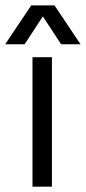

<svg xmlns="http://www.w3.org/2000/svg" viewBox="-62 -704 324 724"><path d="M60.5 0V-488.3H133.8V0ZM-42.5 -537.1 55.7 -683.6H143.6L241.7 -537.1H168.5L99.6 -642.1L30.8 -537.1Z"/></svg>

Font: Sanitrixie
Style: Regular
Weight: 400
Designer: Jayvee D. Enaguas (Grand Chaos)
Version: Version 1.1 - 6/9/2013